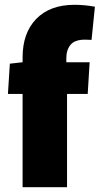

<svg xmlns="http://www.w3.org/2000/svg" viewBox="-20 -779 415 799"><path d="M74 -388H13L21 -514L74 -520V-540Q74 -642 131 -700.5Q188 -759 290 -759Q333 -759 375 -751L361 -613Q350 -614 334 -614Q291 -614 273.5 -592.5Q256 -571 256 -537V-520H353L345 -388H259V0H74Z"/></svg>

Font: Murecho ExtraBold
Style: Regular
Weight: 800
Designer: Neil Summerour
Foundry: Positype
Version: Version 1.010; ttfautohint (v1.8.3)